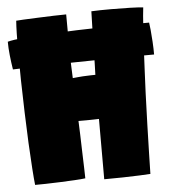

<svg xmlns="http://www.w3.org/2000/svg" viewBox="-61 -699 657 742"><g transform="rotate(-5 267.5 -328.0)"><path d="M547.5 -464.5Q522.5 -464.5 473.5 -464.2Q424.5 -464 362 -463Q299.5 -462 233 -461Q166.5 -460 105.2 -458.2Q44 -456.5 -1 -454.5Q-5.5 -482.5 -8.5 -510.8Q-11.5 -539 -11.5 -563Q9.5 -568.5 51 -572.5Q92.5 -576.5 146.5 -579.2Q200.5 -582 258.8 -584Q317 -586 372 -587Q427 -588 471 -588.5Q515 -589 539 -589Q540.5 -580.5 542.5 -560Q544.5 -539.5 546 -513.8Q547.5 -488 547.5 -464.5ZM45.5 -2.5Q43 -24 40 -67Q37 -110 34.2 -166.8Q31.5 -223.5 29.5 -286.5Q27.5 -349.5 26.2 -411.2Q25 -473 25 -526Q25 -562 25.8 -591.5Q26.5 -621 28 -641Q33 -641.5 56.5 -642.8Q80 -644 111.8 -645.2Q143.5 -646.5 173.8 -647.5Q204 -648.5 222.5 -648.5Q222.5 -623 222.8 -590.2Q223 -557.5 223 -530Q223 -497.5 224.2 -458.8Q225.5 -420 226.5 -401Q237.5 -402 247.2 -403Q257 -404 265.8 -404.5Q274.5 -405 282.8 -405.2Q291 -405.5 298.8 -405.8Q306.5 -406 314.5 -406Q315 -418 315.8 -448Q316.5 -478 317.2 -516Q318 -554 318.8 -590.8Q319.5 -627.5 320.5 -652Q335.5 -653 356.5 -653.2Q377.5 -653.5 397.5 -653.5Q436 -653.5 470 -652.5Q504 -651.5 521.5 -649.5Q520 -640 518.2 -617.5Q516.5 -595 514.2 -562.8Q512 -530.5 510 -491.2Q508 -452 506 -408.5Q504 -365 502 -320Q499.5 -256.5 497.8 -195.5Q496 -134.5 494.8 -85Q493.5 -35.5 493 -6Q480 -5 451 -3.8Q422 -2.5 385.8 -1.8Q349.5 -1 313.5 -1Q313.5 -37 313.5 -67.2Q313.5 -97.5 313.5 -124.5Q313.5 -151.5 313.5 -178.2Q313.5 -205 313.5 -235Q303.5 -234.5 295 -234.5Q286.5 -234.5 279.2 -234.2Q272 -234 264.8 -234Q257.5 -234 250 -234Q242.5 -234 234 -234Q235 -213.5 236 -181.2Q237 -149 238 -114.2Q239 -79.5 240 -51.5Q241 -23.5 241 -11Q226 -9 199.5 -7.5Q173 -6 143 -4.8Q113 -3.5 86.5 -3Q60 -2.5 45.5 -2.5Z"/></g></svg>

Font: Grandstander Thin Black
Style: Regular
Weight: 900
Version: Version 1.200